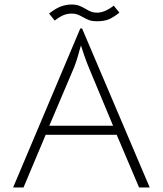

<svg xmlns="http://www.w3.org/2000/svg" viewBox="-20 -830 720 849"><path d="M335 -704H343L642 -1H595L496 -234H182L84 -1H38ZM375 -526Q363 -554 351.5 -588Q340 -622 338 -629L332 -609Q319 -559 305 -526L198 -274H480ZM296 -810Q316 -810 329.5 -805Q343 -800 358 -791Q373 -782 383.5 -778Q394 -774 409 -774Q443 -774 483 -805L508 -774Q481 -753 461 -744.5Q441 -736 407 -736Q388 -736 375.5 -740.5Q363 -745 347 -754Q333 -762 322.5 -766Q312 -770 297 -770Q279 -770 262 -763.5Q245 -757 222 -739L197 -770Q226 -793 249.5 -801.5Q273 -810 296 -810Z"/></svg>

Font: Bellota Text Light
Style: Regular
Weight: 300
Designer: Kemie Guaida
Foundry: Kemie Guaida
Version: Version 4.001